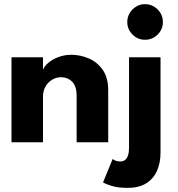

<svg xmlns="http://www.w3.org/2000/svg" viewBox="-20 -687 858 927"><path d="M324.5 -422.5Q367.5 -422.5 408.5 -405Q449.5 -387.5 476 -349.8Q502.5 -312 502.5 -250.5V0H350V-225.5Q350 -269.5 329 -291.8Q308 -314 274 -314Q251.5 -314 231.8 -302.2Q212 -290.5 199.8 -269.2Q187.5 -248 187.5 -220.5V0H35.5V-410.5H187.5V-350Q193.5 -366.5 212.8 -383.2Q232 -400 261.2 -411.2Q290.5 -422.5 324.5 -422.5ZM595.5 220Q550.5 220 521.2 211.2Q492 202.5 477.5 193.5L524 80.5Q532 87 541 89.8Q550 92.5 561.5 92.5Q575 92.5 584.2 85Q593.5 77.5 598.2 62.8Q603 48 603 26.5V-410.5H755V50.5Q755 98 738.5 136.5Q722 175 687 197.5Q652 220 595.5 220ZM680 -495Q645 -495 619.8 -520.2Q594.5 -545.5 594.5 -580.5Q594.5 -604 606 -623.5Q617.5 -643 637 -655Q656.5 -667 680 -667Q704 -667 723.5 -655.2Q743 -643.5 754.8 -624Q766.5 -604.5 766.5 -580.5Q766.5 -545.5 741.2 -520.2Q716 -495 680 -495Z"/></svg>

Font: League Spartan Thin
Style: Bold
Weight: 700
Version: Version 2.002